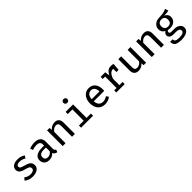

<svg xmlns="http://www.w3.org/2000/svg" viewBox="423 -2636 4692 4692"><g transform="rotate(-45 2769.0 -290.0)"><path d="M414.4 -145.6Q414.4 -170.8 404.9 -187.2Q395.4 -203.6 367.7 -217.2Q340 -230.8 284.1 -245.1Q223.6 -260.5 184.6 -279Q145.6 -297.4 124.1 -327.2Q102.6 -356.9 102.6 -402.6Q102.6 -448.2 128.5 -482.3Q154.4 -516.4 201.8 -534.9Q249.2 -553.3 312.3 -553.3Q430.3 -553.3 512.3 -492.3L470.3 -428.2Q435.9 -451.3 398.5 -463.6Q361 -475.9 314.4 -475.9Q256.9 -475.9 230.3 -458.5Q203.6 -441 203.6 -409.7Q203.6 -387.2 216.2 -372.8Q228.7 -358.5 257.9 -346.7Q287.2 -334.9 344.6 -319Q403.1 -303.1 440.5 -283.6Q477.9 -264.1 499 -232.3Q520 -200.5 520 -151.3Q520 -95.9 487.7 -59Q455.4 -22.1 402.6 -4.6Q349.7 12.8 287.2 12.8Q217.9 12.8 164.1 -7.4Q110.3 -27.7 71.3 -61.5L125.6 -124.1Q158.5 -96.9 199.7 -81.3Q241 -65.6 287.2 -65.6Q346.2 -65.6 380.3 -87.2Q414.4 -108.7 414.4 -145.6Z M1111.8 -124.1Q1111.8 -92.8 1121.8 -77.7Q1131.8 -62.6 1154.4 -55.4L1131.3 12.3Q1050.8 2.1 1026.7 -63.1Q997.9 -26.2 953.6 -6.7Q909.2 12.8 855.9 12.8Q802.1 12.8 762.3 -7.9Q722.6 -28.7 701.3 -66.7Q680 -104.6 680 -154.9Q680 -239 745.9 -284.4Q811.8 -329.7 935.4 -329.7H1013.8V-370.8Q1013.8 -424.6 981.8 -449.2Q949.7 -473.8 888.7 -473.8Q860 -473.8 823.1 -466.9Q786.2 -460 746.7 -446.2L721.5 -517.9Q815.4 -553.3 903.6 -553.3Q1006.2 -553.3 1059 -506.7Q1111.8 -460 1111.8 -375.9ZM1013.8 -134.9V-265.6H942.1Q859.5 -265.6 822.1 -237.7Q784.6 -209.7 784.6 -157.4Q784.6 -109.7 809.5 -85.4Q834.4 -61 883.6 -61Q921.5 -61 956.4 -80.5Q991.3 -100 1013.8 -134.9Z M1328.7 0V-540.5H1413.3L1420.5 -467.7Q1453.3 -508.2 1501 -530.8Q1548.7 -553.3 1597.4 -553.3Q1673.8 -553.3 1711.5 -511.8Q1749.2 -470.3 1749.2 -393.3V0H1650.8V-332.8Q1650.8 -388.7 1644.6 -418.5Q1638.5 -448.2 1620 -462.6Q1601.5 -476.9 1564.6 -476.9Q1524.1 -476.9 1487.9 -452.1Q1451.8 -427.2 1427.2 -391.3V0Z M2222.1 -733.8Q2222.1 -705.1 2203.1 -686.2Q2184.1 -667.2 2153.8 -667.2Q2124.1 -667.2 2105.1 -686.2Q2086.2 -705.1 2086.2 -733.8Q2086.2 -761.5 2105.1 -780.3Q2124.1 -799 2153.8 -799Q2184.1 -799 2203.1 -780.3Q2222.1 -761.5 2222.1 -733.8ZM1969.2 -540.5H2227.2V-74.9H2377.4V0H1964.1V-74.9H2128.7V-465.6H1969.2Z M2639 -236.9Q2641.5 -179.5 2662.3 -141.3Q2683.1 -103.1 2716.9 -84.9Q2750.8 -66.7 2792.8 -66.7Q2832.3 -66.7 2865.9 -78.5Q2899.5 -90.3 2935.9 -114.9L2980.5 -52.8Q2942.1 -22.1 2892.3 -4.6Q2842.6 12.8 2789.7 12.8Q2709.7 12.8 2652.8 -22.3Q2595.9 -57.4 2566.2 -121.3Q2536.4 -185.1 2536.4 -269.7Q2536.4 -351.3 2565.9 -415.6Q2595.4 -480 2650 -516.7Q2704.6 -553.3 2777.4 -553.3Q2846.7 -553.3 2897.4 -521Q2948.2 -488.7 2975.4 -428.5Q3002.6 -368.2 3002.6 -286.2Q3002.6 -262.6 3000.5 -236.9ZM2639 -308.7H2907.7Q2906.2 -390.3 2872.3 -433.3Q2838.5 -476.4 2778.5 -476.4Q2718.5 -476.4 2681.3 -434.1Q2644.1 -391.8 2639 -308.7Z M3626.7 -540.5 3611.3 -350.8H3535.4V-463.6H3534.9Q3413.3 -463.6 3360.5 -289.7V-72.8H3470.3V0H3180V-72.8H3262.1V-467.7H3180V-540.5H3337.4L3355.4 -413.8Q3387.7 -484.1 3432.8 -518.7Q3477.9 -553.3 3547.7 -553.3Q3569.7 -553.3 3587.7 -550.3Q3605.6 -547.2 3626.7 -540.5Z M3888.7 -160Q3888.7 -109.2 3909.2 -86.7Q3929.7 -64.1 3973.8 -64.1Q4013.8 -64.1 4051.5 -87.4Q4089.2 -110.8 4111.3 -145.6V-540.5H4209.7V0H4125.1L4117.9 -71.3Q4087.2 -31.3 4041 -9.2Q3994.9 12.8 3946.2 12.8Q3868.7 12.8 3829.5 -29Q3790.3 -70.8 3790.3 -147.7V-540.5H3888.7Z M4405.6 0V-540.5H4490.3L4497.4 -467.7Q4530.3 -508.2 4577.9 -530.8Q4625.6 -553.3 4674.4 -553.3Q4750.8 -553.3 4788.5 -511.8Q4826.2 -470.3 4826.2 -393.3V0H4727.7V-332.8Q4727.7 -388.7 4721.5 -418.5Q4715.4 -448.2 4696.9 -462.6Q4678.5 -476.9 4641.5 -476.9Q4601 -476.9 4564.9 -452.1Q4528.7 -427.2 4504.1 -391.3V0Z M5495.9 -515.9Q5464.6 -506.2 5427.4 -502.6Q5390.3 -499 5337.9 -499Q5433.8 -455.9 5433.8 -362.6Q5433.8 -309.2 5408.7 -267.4Q5383.6 -225.6 5336.7 -202.3Q5289.7 -179 5226.2 -179Q5201 -179 5183.1 -181.3Q5165.1 -183.6 5148.2 -188.7Q5136.4 -180.5 5129.2 -167.2Q5122.1 -153.8 5122.1 -139.5Q5122.1 -119.5 5137.7 -107.9Q5153.3 -96.4 5192.3 -96.4H5288.2Q5343.1 -96.4 5387.4 -76.9Q5431.8 -57.4 5456.9 -23.6Q5482.1 10.3 5482.1 51.8Q5482.1 132.3 5413.6 175.6Q5345.1 219 5218.5 219Q5130.3 219 5079.2 201Q5028.2 183.1 5006.4 147.2Q4984.6 111.3 4984.6 54.4H5073.3Q5073.3 86.2 5085.4 105.1Q5097.4 124.1 5129 133.6Q5160.5 143.1 5218.5 143.1Q5304.1 143.1 5343.3 122.1Q5382.6 101 5382.6 58.5Q5382.6 23.1 5351 3.8Q5319.5 -15.4 5267.7 -15.4H5172.8Q5126.2 -15.4 5094.4 -29.2Q5062.6 -43.1 5047.2 -66.4Q5031.8 -89.7 5031.8 -117.9Q5031.8 -144.6 5047.2 -169.7Q5062.6 -194.9 5091.3 -213.8Q5044.1 -239 5021.8 -275.4Q4999.5 -311.8 4999.5 -364.1Q4999.5 -419 5027.4 -462.1Q5055.4 -505.1 5105.4 -529.2Q5155.4 -553.3 5219.5 -553.3Q5283.1 -553.3 5326.4 -559.2Q5369.7 -565.1 5399.5 -575.1Q5429.2 -585.1 5467.2 -603.1ZM5100 -364.1Q5100 -309.2 5131 -276.7Q5162.1 -244.1 5222.1 -244.1Q5275.9 -244.1 5304.9 -275.6Q5333.8 -307.2 5333.8 -365.1Q5333.8 -423.6 5305.1 -453.6Q5276.4 -483.6 5220 -483.6Q5161 -483.6 5130.5 -451Q5100 -418.5 5100 -364.1Z"/></g></svg>

Font: Fira Code Fixed Retina
Style: Regular
Weight: 450
Monospace: yes
Designer: Carrois Corporate, Edenspiekermann AG, Nikita Prokopov
Foundry: Carrois Corporate, Edenspiekermann AG, Nikita Prokopov
Version: Version 5.002